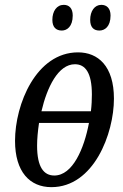

<svg xmlns="http://www.w3.org/2000/svg" viewBox="-20 -762 509 792"><path d="M390 -636C412 -636 436 -652 436 -698C436 -728 420 -742 398 -742C370 -742 352 -716 352 -680C352 -650 366 -636 390 -636ZM235 -636C256 -636 280 -652 280 -698C280 -728 265 -742 243 -742C214 -742 196 -716 196 -680C196 -650 211 -636 235 -636ZM192 10C367 10 450 -211 450 -355C450 -490 384 -546 302 -546C129 -546 42 -332 42 -181C42 -53 103 10 192 10ZM289 -497C332 -497 359 -462 359 -372C359 -351 358 -328 355 -303H151C174 -402 220 -497 289 -497ZM204 -38C161 -38 133 -72 133 -161C133 -189 136 -221 141 -255H347C327 -149 280 -38 204 -38Z"/></svg>

Font: Noto Serif ExtraCondensed
Style: Italic
Weight: 400
Width: 2
Italic angle: -12°
Designer: Monotype Design Team
Foundry: Monotype Imaging Inc.
Version: Version 2.014